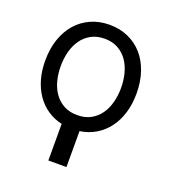

<svg xmlns="http://www.w3.org/2000/svg" viewBox="-136 -664 903 977"><g transform="rotate(20 315.5 -175.0)"><path d="M234.4 5Q191.4 -4.6 156.4 -28.2Q121.4 -51.8 96.8 -87.4Q72.1 -122.9 58.8 -169Q45.5 -215.2 45.5 -269.9Q45.5 -333.8 63.4 -386Q81.3 -438.2 113.8 -475.1Q146.3 -512.1 191.8 -532.3Q237.2 -552.6 292.6 -552.6Q348 -552.6 393.6 -532.3Q439.3 -512.1 471.8 -475.1Q504.3 -438.2 522 -386Q539.8 -333.8 539.8 -269.9Q539.8 -212.4 525 -164.2Q510.3 -116.1 483.1 -80.1Q456 -44 417.6 -21.1Q379.3 1.8 332.4 8.5V203.1H234.4ZM292.6 -63.9Q334.9 -63.9 365.6 -80.8Q396.3 -97.7 416.4 -125.9Q436.4 -154.1 446.2 -191.6Q456 -229 456 -269.9Q456 -311.1 446.2 -348.5Q436.4 -386 416.4 -414.6Q396.3 -443.2 365.6 -460.2Q334.9 -477.3 292.6 -477.3Q250.7 -477.3 219.8 -460.2Q188.9 -443.2 168.9 -414.6Q148.8 -386 139 -348.5Q129.3 -311.1 129.3 -269.9Q129.3 -229 139 -191.6Q148.8 -154.1 168.9 -125.9Q188.9 -97.7 219.8 -80.8Q250.7 -63.9 292.6 -63.9Z"/></g></svg>

Font: Fast_Sans
Style: Regular
Weight: 400
Designer: Rasmus Andersson
Foundry: rsms
Version: Version 3.018;git-588b23468